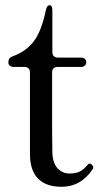

<svg xmlns="http://www.w3.org/2000/svg" viewBox="-20 -703 384 737"><path d="M95 -112V-425Q95 -435 89.5 -440.5Q84 -446 74 -446H33Q23 -446 17.5 -451Q12 -456 12 -464Q12 -481 29 -487Q79 -505 109 -543.5Q139 -582 156 -664Q160 -683 171 -683Q176 -683 178.5 -677.5Q181 -672 181 -662V-503Q181 -493 186.5 -487.5Q192 -482 202 -482H290Q300 -482 305.5 -477Q311 -472 311 -464Q311 -456 305.5 -451Q300 -446 290 -446H201Q191 -446 185.5 -440.5Q180 -435 180 -425V-205L181 -118Q182 -78 200.5 -57.5Q219 -37 247 -37Q270 -37 285 -44Q300 -51 315 -69Q320 -75 324 -75Q329 -75 333.5 -70Q338 -65 338 -60Q338 -56 336 -54Q291 14 216 14Q157 14 126 -17.5Q95 -49 95 -112Z"/></svg>

Font: Shippori Mincho B1 Medium
Style: Regular
Weight: 500
Designer: FONTDASU
Foundry: FONTDASU / Google Inc. / but / Adobe
Version: Version 3.110; ttfautohint (v1.8.3)